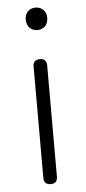

<svg xmlns="http://www.w3.org/2000/svg" viewBox="-54 -785 365 817"><g transform="rotate(-5 128.5 -377.0)"><path d="M100 -267V-29C100 -10 110 0 129 0C148 0 158 -10 158 -29V-267V-505C158 -524 148 -534 129 -534C110 -534 100 -524 100 -505ZM97 -671C105 -663 117 -658 130 -658C143 -658 155 -663 163 -671C171 -679 176 -692 176 -707C176 -735 156 -754 130 -754C103 -754 84 -735 84 -707C84 -692 89 -679 97 -671Z"/></g></svg>

Font: GenSenRounded2 TW L
Style: Regular
Weight: 300
Version: Version 2.100;PS 2.1;hotconv 16.6.51;makeotf.lib2.5.65220 DE